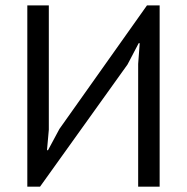

<svg xmlns="http://www.w3.org/2000/svg" viewBox="-20 -704 705 724"><path d="M501 0Q521.5 0 582 0Q582 -170.9 582 -683.6Q570.3 -683.6 534.2 -683.6Q452.1 -567.4 204.1 -217.8Q193.4 -197.3 161.1 -137.7Q160.2 -137.7 157.2 -137.7Q159.2 -157.2 164.1 -214.8Q164.1 -332 164.1 -683.6Q143.6 -683.6 83 -683.6Q83 -512.7 83 0Q94.7 0 130.9 0Q213.9 -115.2 460.9 -460.9Q471.7 -480.5 502.9 -541Q503.9 -541 506.8 -541Q504.9 -521.5 501 -462.9Q501 -346.7 501 0Z"/></svg>

Font: Aptus Gothic JP
Style: Medium
Weight: 400
Designer: Fuminori Ogawa / Motoya
Version: Version 1